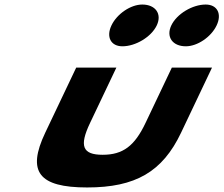

<svg xmlns="http://www.w3.org/2000/svg" viewBox="-20 -811 985 846"><path d="M606.9 -791C555.9 -791 495.4 -750 471.1 -699C446.9 -648 468.4 -607 519.4 -607C577.3 -607 646.4 -648 670.7 -699C694.9 -750 664.8 -791 606.9 -791ZM886.3 -791C828.1 -791 759 -750 734.8 -699C710.5 -648 740.7 -607 798.8 -607C849.8 -607 910.3 -648 934.5 -699C958.8 -750 937.3 -791 886.3 -791ZM315.7 -513H492.7L376.7 -269C328.7 -168 342.8 -129 432.3 -129C521.9 -129 573.1 -168 621.1 -269L737.1 -513H914.1L777.7 -226C695.9 -54 577.1 15 363.9 15C150.7 15 97.5 -54 179.2 -226Z"/></svg>

Font: Hussar
Style: BdSuprExtOblFive
Weight: 700
Foundry: Cannot Into Space Fonts
Version: Version 2.00